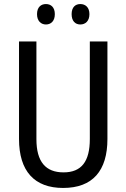

<svg xmlns="http://www.w3.org/2000/svg" viewBox="-20 -919 625 949"><path d="M163 -849C163 -815 183 -798 207 -798C232 -798 251 -815 251 -849C251 -883 232 -899 207 -899C183 -899 163 -884 163 -849ZM334 -849C334 -815 352 -798 377 -798C402 -798 422 -815 422 -849C422 -883 402 -899 377 -899C353 -899 334 -884 334 -849ZM511 -232V-714H424V-232C424 -121 383 -67 294 -67C206 -67 160 -119 160 -231V-714H74V-232C74 -73 150 10 292 10C438 10 511 -75 511 -232Z"/></svg>

Font: Noto Sans Lao UI Cond
Style: Regular
Weight: 400
Width: 3
Designer: Monotype Design Team
Foundry: Monotype Imaging Inc.
Version: Version 2.000